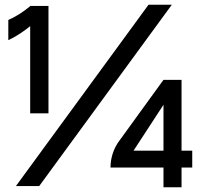

<svg xmlns="http://www.w3.org/2000/svg" viewBox="-20 -783 872 808"><path d="M47 0H145L703 -763H605ZM184 -306V-758H107V-757C77 -732 45 -712 15 -699V-614C45 -628 78 -649 107 -673V-306ZM744 -447H668L481 -189C460 -161 445 -121 445 -78H668V5H744V-78H789V-149H744ZM542 -149 668 -342V-149Z"/></svg>

Font: Hibana SubMedium
Style: Regular
Weight: 500
Width: 6
Designer: pygmalion
Foundry: ybstudio
Version: Version 0.930;hotconv 1.0.109;makeotfexe 2.5.65596